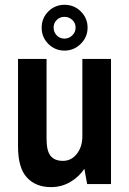

<svg xmlns="http://www.w3.org/2000/svg" viewBox="-20 -768 537 801"><path d="M153.8 -652.5Q153.8 -692.4 181.6 -720.2Q209.4 -748 249.3 -748Q289.3 -748 317.3 -720Q345.4 -692 345.4 -652.7Q345.4 -613.4 316.9 -585.1Q288.4 -556.9 249.1 -556.9Q209.8 -556.9 181.8 -584.7Q153.8 -612.5 153.8 -652.5ZM281.7 -684.8Q268 -697.7 248.9 -697.7Q229.8 -697.7 216.8 -684.8Q203.7 -672 203.7 -652.9Q203.7 -633.8 216.8 -620.3Q229.8 -606.9 248.7 -606.9Q267.6 -606.9 281.5 -620.3Q295.4 -633.8 295.4 -652.9Q295.4 -672 281.7 -684.8ZM192.9 12.6Q128.6 12.6 91.9 -27.8Q55.2 -68.2 55.2 -156.4V-522.2H174.2V-188.5Q174.2 -139 190.9 -117.9Q207.6 -96.9 242.6 -96.9Q277.6 -96.9 300.6 -126.2Q323.6 -155.5 323.6 -199.4V-522.2H443.1V0H343.6L331.9 -63.9Q310.2 -30.8 273.7 -9.1Q237.2 12.6 192.9 12.6Z"/></svg>

Font: Puralecka Narrow
Style: Bold
Weight: 700
Designer: Hector Gatti, Marcela Romero, Pablo Cosgaya and Nicolas Silva
Version: Version 1.004;PS 001.004;hotconv 1.0.70;makeotf.lib2.5.58329